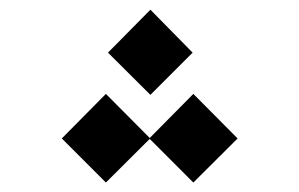

<svg xmlns="http://www.w3.org/2000/svg" viewBox="-20 -847 626 402"><path d="M384.8 -464.8 293.5 -556.2 201.7 -464.8 109.4 -557.1 201.7 -650.4 293.5 -558.1 384.8 -650.4 477.5 -557.1ZM294.9 -648.4 206.1 -736.8 294.9 -826.7 383.3 -736.8Z"/></svg>

Font: CaskaydiaMono NF Light
Style: Regular
Weight: 300
Designer: Aaron Bell
Foundry: Saja Typeworks
Version: Version 2111.001; ttfautohint (v1.8.4);Nerd Fonts 3.1.1